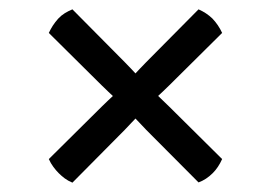

<svg xmlns="http://www.w3.org/2000/svg" viewBox="-20 -516 580 411"><path d="M197.5 -333.5Q203 -328 212 -319.5Q221 -311 227 -305.5L265 -267.5Q270.5 -261.5 279 -252.8Q287.5 -244 293 -238L405 -125.5Q421.5 -131.5 435.5 -145.5Q447.5 -157.5 455.5 -175.5L342.5 -287.5Q337 -293 328 -301.5Q319 -310 313 -316L275 -353.5Q269.5 -359.5 261 -368.5Q252.5 -377.5 247 -383L135 -496Q126.5 -492.5 118.8 -487.8Q111 -483 104.5 -476Q97.5 -468 93 -461Q88.5 -454 84.5 -445.5ZM247 -238Q252.5 -244 261 -252.8Q269.5 -261.5 275 -267.5L313 -305.5Q319 -311 328 -319.5Q337 -328 342.5 -333.5L455.5 -445.5Q447.5 -463 434.5 -476.5Q422 -488.5 405 -496L293 -383Q287.5 -377.5 279 -368.5Q270.5 -359.5 265 -353.5L227 -315.5Q221 -310 212 -301.5Q203 -293 197.5 -287.5L84.5 -175.5Q88.5 -166.5 94.2 -158.8Q100 -151 105.5 -145.5Q111.5 -139.5 118.5 -134.2Q125.5 -129 135 -125Z"/></svg>

Font: Signika SC
Style: Regular
Weight: 300
Designer: Anna Giedryś
Foundry: Anna Giedryś
Version: Version 2.000